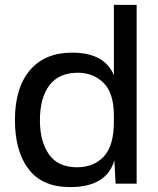

<svg xmlns="http://www.w3.org/2000/svg" viewBox="-20 -750 644 784"><path d="M538 -730V0H452L447 -95Q415 14 266 14Q153 14 97 -59Q41 -132 41 -260Q41 -391 102 -463Q163 -535 274 -535Q407 -535 445 -443V-730ZM143 -259Q143 -172 180 -119.5Q217 -67 294 -67Q363 -67 404 -111Q445 -155 445 -253V-277Q445 -371 402.5 -412Q360 -453 298 -453Q221 -453 182 -402Q143 -351 143 -259Z"/></svg>

Font: Nacelle
Style: Regular
Weight: 400
Designer: Sora Sagano
Foundry: Sora Sagano
Version: Version 1.000;FEAKit 1.0